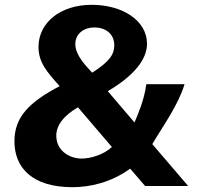

<svg xmlns="http://www.w3.org/2000/svg" viewBox="-20 -773 837 798"><path d="M361 -753C230 -753 140 -678 140 -578C140 -513 176 -473 228 -415C103 -349 40 -288 40 -186C40 -74 116 5 281 5C353 5 441 -14 521 -72L583 0H762L613 -174C657 -249 720 -334 747 -423H588C580 -358 552 -295 539 -264L428 -394C535 -457 591 -525 591 -591C591 -687 490 -753 361 -753ZM445 -162C411 -130 357 -114 319 -114C273 -114 222 -142 215 -195C206 -252 252 -297 304 -327ZM372 -659C416 -659 455 -635 455 -584C455 -548 435 -516 363 -471L342 -494C316 -523 293 -557 293 -589C293 -634 330 -659 372 -659Z"/></svg>

Font: Cheyenne Sans
Style: Bold
Weight: 700
Designer: The Public Sans project authors (U.S. Web Design System), Libre Franklin designed by Pablo Impallari and Rodrigo Fuenzal
Foundry: The Cheyenne Sans Project Authors
Version: Version 2.007